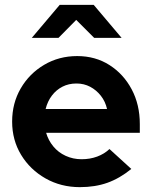

<svg xmlns="http://www.w3.org/2000/svg" viewBox="-20 -761 626 791"><path d="M309 10Q231 10 167.5 -26Q104 -62 67 -123Q30 -184 30 -260Q30 -336 65.5 -397Q101 -458 162 -494Q223 -530 298 -530Q373 -530 431 -493Q489 -456 522.5 -393Q556 -330 556 -250V-214H170Q179 -183 199.5 -158Q220 -133 250.5 -119Q281 -105 316 -105Q351 -105 380.5 -116Q410 -127 431 -147L521 -65Q473 -26 422.5 -8Q372 10 309 10ZM168 -312H421Q414 -343 395.5 -366.5Q377 -390 351.5 -403.5Q326 -417 295 -417Q263 -417 237.5 -404Q212 -391 194 -367.5Q176 -344 168 -312ZM368 -605 294 -679 221 -605H111L226 -741H366L481 -605Z"/></svg>

Font: Red Hat Display ExtraBold
Style: Regular
Weight: 800
Designer: Pentagram, MCKL
Foundry: Pentagram, MCKL
Version: Version 1.023